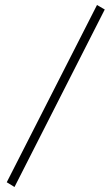

<svg xmlns="http://www.w3.org/2000/svg" viewBox="-20 -734 446 768"><path d="M38 14C38 14 399 -696 399 -696C399 -696 368 -714 368 -714C368 -714 7 -5 7 -5C7 -5 38 14 38 14Z"/></svg>

Font: Cinzel Utterance
Style: Regular
Weight: 500
Designer: Natanael Gama
Foundry: ""
Version: ""